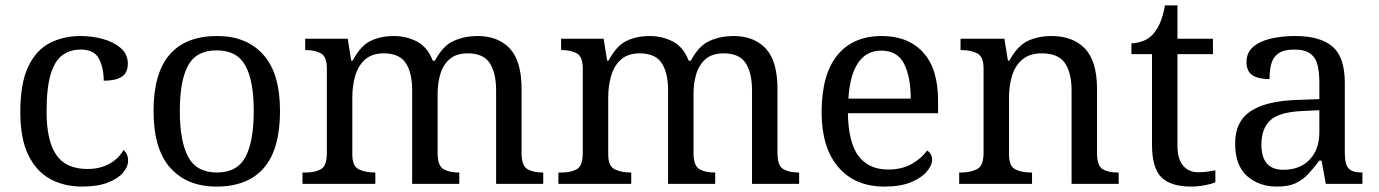

<svg xmlns="http://www.w3.org/2000/svg" viewBox="-20 -679 5094 709"><path d="M283 10Q217 10 165.5 -18Q114 -46 84.5 -106.5Q55 -167 55 -265Q55 -372 84.5 -433.5Q114 -495 164.5 -520.5Q215 -546 278 -546Q320 -546 360 -535Q400 -524 426 -501.5Q452 -479 452 -444Q452 -410 429.5 -395.5Q407 -381 363 -381Q363 -428 345.5 -462Q328 -496 278 -496Q240 -496 211.5 -476Q183 -456 167.5 -406Q152 -356 152 -266Q152 -160 187.5 -107.5Q223 -55 303 -55Q350 -55 384.5 -74.5Q419 -94 436 -125Q453 -111 453 -86Q453 -63 434 -41Q415 -19 377.5 -4.5Q340 10 283 10Z M779 10Q671 10 609 -59Q547 -128 547 -269Q547 -409 606.5 -477.5Q666 -546 782 -546Q890 -546 952 -477.5Q1014 -409 1014 -269Q1014 -128 954.5 -59Q895 10 779 10ZM781 -42Q856 -42 886.5 -99.5Q917 -157 917 -269Q917 -381 886 -437Q855 -493 780 -493Q705 -493 674.5 -437Q644 -381 644 -269Q644 -157 675 -99.5Q706 -42 781 -42Z M1097 0V-42H1110Q1144 -42 1165.5 -54.5Q1187 -67 1187 -114V-426Q1187 -470 1165 -482Q1143 -494 1110 -494H1107V-536H1264L1277 -455H1282Q1312 -511 1349.5 -528.5Q1387 -546 1433 -546Q1481 -546 1520 -525.5Q1559 -505 1578 -455H1586Q1616 -511 1656.5 -528.5Q1697 -546 1743 -546Q1820 -546 1863 -499.5Q1906 -453 1906 -350V-114Q1906 -67 1927.5 -54.5Q1949 -42 1983 -42H1986V0H1812V-345Q1812 -410 1788.5 -446Q1765 -482 1707 -482Q1666 -482 1641.5 -461.5Q1617 -441 1606.5 -407Q1596 -373 1596 -333V-114Q1596 -67 1617.5 -54.5Q1639 -42 1673 -42H1676V0H1502V-345Q1502 -410 1478.5 -446Q1455 -482 1397 -482Q1354 -482 1328.5 -459.5Q1303 -437 1292 -400Q1281 -363 1281 -320V-109Q1281 -65 1305.5 -53.5Q1330 -42 1363 -42H1366V0Z M2042 0V-42H2055Q2089 -42 2110.5 -54.5Q2132 -67 2132 -114V-426Q2132 -470 2110 -482Q2088 -494 2055 -494H2052V-536H2209L2222 -455H2227Q2257 -511 2294.5 -528.5Q2332 -546 2378 -546Q2426 -546 2465 -525.5Q2504 -505 2523 -455H2531Q2561 -511 2601.5 -528.5Q2642 -546 2688 -546Q2765 -546 2808 -499.5Q2851 -453 2851 -350V-114Q2851 -67 2872.5 -54.5Q2894 -42 2928 -42H2931V0H2757V-345Q2757 -410 2733.5 -446Q2710 -482 2652 -482Q2611 -482 2586.5 -461.5Q2562 -441 2551.5 -407Q2541 -373 2541 -333V-114Q2541 -67 2562.5 -54.5Q2584 -42 2618 -42H2621V0H2447V-345Q2447 -410 2423.5 -446Q2400 -482 2342 -482Q2299 -482 2273.5 -459.5Q2248 -437 2237 -400Q2226 -363 2226 -320V-109Q2226 -65 2250.5 -53.5Q2275 -42 2308 -42H2311V0Z M3246 10Q3137 10 3075.5 -62Q3014 -134 3014 -264Q3014 -404 3072 -475Q3130 -546 3236 -546Q3333 -546 3388.5 -486Q3444 -426 3444 -307V-261H3111Q3113 -152 3150.5 -102.5Q3188 -53 3260 -53Q3312 -53 3348.5 -74.5Q3385 -96 3403 -123Q3410 -120 3416 -111Q3422 -102 3422 -89Q3422 -69 3403 -46Q3384 -23 3345 -6.5Q3306 10 3246 10ZM3343 -315Q3343 -395 3318.5 -443.5Q3294 -492 3234 -492Q3179 -492 3148.5 -446.5Q3118 -401 3113 -315Z M3522 0V-42H3530Q3564 -42 3588 -54.5Q3612 -67 3612 -114V-426Q3612 -470 3588.5 -482Q3565 -494 3532 -494H3527V-536H3689L3702 -455H3707Q3738 -511 3776.5 -528.5Q3815 -546 3863 -546Q3942 -546 3986.5 -499.5Q4031 -453 4031 -350V-114Q4031 -67 4051.5 -54.5Q4072 -42 4106 -42H4111V0H3937V-345Q3937 -410 3912.5 -446Q3888 -482 3827 -482Q3782 -482 3755.5 -459.5Q3729 -437 3717.5 -400Q3706 -363 3706 -320V-109Q3706 -65 3729.5 -53.5Q3753 -42 3786 -42H3791V0Z M4379 10Q4303 10 4268.5 -24.5Q4234 -59 4234 -145V-479H4158V-519Q4176 -519 4198 -526.5Q4220 -534 4236 -551Q4253 -569 4264 -595Q4275 -621 4282 -659H4328V-536H4459V-479H4328V-142Q4328 -91 4349 -67Q4370 -43 4404 -43Q4422 -43 4437 -45Q4452 -47 4468 -50V-6Q4455 0 4429 5Q4403 10 4379 10Z M4696 10Q4629 10 4585 -29Q4541 -68 4541 -150Q4541 -230 4597.5 -268Q4654 -306 4769 -310L4852 -313V-373Q4852 -409 4846 -436.5Q4840 -464 4820 -480Q4800 -496 4759 -496Q4721 -496 4701 -482Q4681 -468 4674.5 -443.5Q4668 -419 4668 -387Q4626 -387 4604.5 -401.5Q4583 -416 4583 -450Q4583 -485 4607.5 -506Q4632 -527 4673 -536.5Q4714 -546 4763 -546Q4855 -546 4900.5 -507Q4946 -468 4946 -373V-114Q4946 -72 4960 -57Q4974 -42 5008 -42H5011V0H4876L4860 -86H4852Q4831 -58 4811 -36.5Q4791 -15 4764.5 -2.5Q4738 10 4696 10ZM4719 -52Q4780 -52 4816 -89.5Q4852 -127 4852 -191V-272L4788 -269Q4703 -265 4670.5 -234.5Q4638 -204 4638 -145Q4638 -52 4719 -52Z"/></svg>

Font: Noto Serif Khitan Small Script
Style: Regular
Weight: 400
Designer: LIU Zhao, ZHANG Congyu, Kushim JIANG
Foundry: Guyu Beijing Co. Ltd.
Version: Version 1.000; ttfautohint (v1.8.4.7-5d5b)